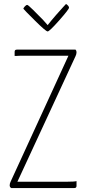

<svg xmlns="http://www.w3.org/2000/svg" viewBox="-20 -951 439 971"><path d="M98 -907Q99 -911 105.5 -918.5Q112 -926 118 -926Q122 -926 148 -900.5Q174 -875 198 -850L221 -824Q239 -847 262.5 -874Q286 -901 300 -916L314 -931Q329 -921 329 -912Q329 -904 279.5 -848Q230 -792 221 -792Q212 -792 157.5 -846Q103 -900 98 -907ZM54 -689Q54 -700 65 -700H362Q367 -695 367 -687Q367 -677 362 -667L68 -32H320Q356 -32 367 -35V-11Q367 0 356 0H37Q29 -4 29 -14Q29 -23 34 -33L326 -669H93Q87 -669 80.5 -669Q74 -669 69.5 -668.5Q65 -668 61.5 -668Q58 -668 56 -668H54Z"/></svg>

Font: Yanone Kaffeesatz Thin
Style: Regular
Weight: 250
Designer: Yanone (Cyrillic: Daniel Pouzeot)
Foundry: Yanone
Version: Version 1.003;PS 001.003;hotconv 1.0.88;makeotf.lib2.5.64775